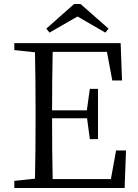

<svg xmlns="http://www.w3.org/2000/svg" viewBox="-20 -946 695 966"><path d="M370 -863 229 -782 213 -802 353 -926H385L526 -802L510 -782ZM564 -189H614L607 0H52V-36L156 -47Q159 -190 159 -337V-392Q159 -538 156 -683L52 -694V-729H587L594 -541H545L518 -685H245Q242 -544 242 -391H417L432 -499H473V-246H432L418 -351H242Q242 -185 245 -45H538Z"/></svg>

Font: Han-Nom Khai
Style: Regular
Weight: 400
Version: Version 1.200;June 22, 2023;FontCreator 14.0.0.2814 64-bit